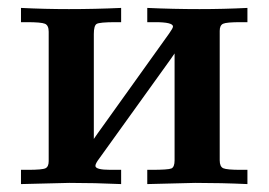

<svg xmlns="http://www.w3.org/2000/svg" viewBox="-20 -465 679 485"><path d="M33 0V-36H50Q87 -36 95 -40Q103 -44 103 -58V-385Q103 -401 93.5 -405Q84 -409 48 -409H33V-445Q93 -442 154 -442Q220 -442 286 -445V-409H272Q231 -409 224 -404.5Q217 -400 217 -379V-114Q225 -126 241 -148L407 -380Q417 -394 417 -398Q417 -409 372 -409H352V-445Q418 -442 484 -442Q545 -442 605 -445V-409H588Q552 -409 543.5 -405Q535 -401 535 -387V-60Q535 -44 544 -40Q553 -36 588 -36H605V0Q539 -3 473 -3Q463 -3 352 0V-36H362Q405 -36 413 -39.5Q421 -43 421 -60V-330Q413 -318 397 -296L231 -65Q221 -52 221 -46Q221 -36 259 -36H286V0Q220 -3 155 -3Q144 -3 33 0Z"/></svg>

Font: CMU Serif
Style: Bold
Weight: 700
Version: Version 0.7.0